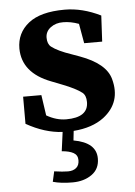

<svg xmlns="http://www.w3.org/2000/svg" viewBox="-53 -539 569 809"><g transform="rotate(-5 232.0 -134.0)"><path d="M251 -498Q325.7 -498 402.8 -460L397 -350.1H320.8L306.2 -433.1Q272 -445.8 240.2 -445.8Q209 -446.3 187 -429.7Q165 -413.1 165 -386.7Q165 -360.4 180.2 -348.1Q206.5 -327.6 264.2 -308.1L297.9 -295.9Q406.7 -256.3 424.8 -189.5Q452.1 -89.8 373 -28.8Q323.7 8.3 244.6 14.2L240.2 54.2Q336.4 71.3 335.9 139.2Q335.9 183.1 302.7 206.5Q269.5 230 221.2 230Q172.4 230 138.2 220.2L147.9 176.8Q184.1 182.1 206.1 182.1Q228 182.1 241.2 170.9Q253.9 160.2 253.9 138.7Q253.9 117.2 236.3 107.4Q218.8 97.7 187 95.2L197.8 14.6Q122.6 10.7 44.9 -33.2V-147.9H122.1L134.8 -61Q176.3 -37.1 217.8 -37.1Q311 -37.1 311 -102.1Q311 -130.4 295.4 -142.6Q269.5 -162.6 213.9 -184.1L168 -202.1Q47.9 -248 46.9 -351.1Q46.9 -417 97.7 -457.5Q148.4 -498 251 -498Z"/></g></svg>

Font: SourceSerifPro-Bold
Style: Bold
Weight: 700
Designer: Frank Grießhammer
Foundry: Adobe Systems Incorporated
Version: Version 1.014;PS Version 1.0;hotconv 1.0.73;makeotf.lib2.5.5